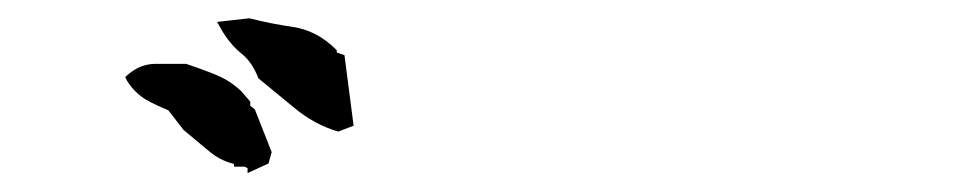

<svg xmlns="http://www.w3.org/2000/svg" viewBox="-20 -817 1040 206"><path d="M242.2 -638.2H231V-641.1Q215.3 -645 203.1 -655.8L176.8 -677.7L160.6 -698.7Q148.4 -703.6 136.7 -710Q124 -717.8 116.2 -730.5L114.3 -734.4L117.7 -737.3Q130.9 -748.5 147 -748.5H179.7Q195.3 -743.2 206.1 -739Q216.8 -734.9 224.1 -730.5Q231.4 -726.1 238.3 -719.7L248.5 -708V-703.6L253.4 -699.7L271.5 -653.8L268.1 -641.6L245.6 -631.3V-636.7ZM342.8 -675.8Q316.9 -683.6 295.9 -701.2L257.3 -732.9Q250.5 -750.5 239.3 -759.3Q226.1 -770 216.8 -786.6L212.9 -793.5L247.6 -797.4Q270.5 -791.5 294.4 -788.1Q319.8 -784.2 339.8 -764.6L341.3 -763.2V-760.7L349.6 -757.8L359.4 -682.1Z"/></svg>

Font: Bakudai
Style: Medium
Weight: 500
Version: Version 1.48